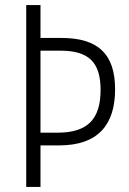

<svg xmlns="http://www.w3.org/2000/svg" viewBox="-20 -734 508 754"><path d="M432 -383C432 -522 365 -585 221 -585H139V-714H83V0H139V-163H212C364 -163 432 -243 432 -383ZM206 -213H139V-535H217C328 -535 375 -490 375 -381C375 -265 323 -213 206 -213Z"/></svg>

Font: Noto Sans Arabic Cond Light
Style: Regular
Weight: 300
Width: 3
Designer: Monotype Design Team, Nadine Chahine, Nizar Qandah and Khaled Hosny
Foundry: Monotype Imaging Inc.
Version: Version 2.012